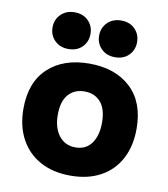

<svg xmlns="http://www.w3.org/2000/svg" viewBox="-84 -817 785 897"><g transform="rotate(10 308.5 -368.5)"><path d="M310 9Q227 9 166.5 -24Q106 -57 73 -118Q40 -179 40 -262Q40 -387 112.5 -454.5Q185 -522 308 -522Q431 -522 504 -454Q577 -386 577 -260Q577 -178 545 -117.5Q513 -57 453 -24Q393 9 310 9ZM310 -125Q360 -125 386.5 -162Q413 -199 413 -260Q413 -325 384.5 -357.5Q356 -390 308 -390Q260 -390 231.5 -357.5Q203 -325 203 -261Q203 -199 232 -162Q261 -125 310 -125ZM419 -572Q379 -572 354 -597Q329 -622 329 -659Q329 -696 354 -721Q379 -746 419 -746Q460 -746 484.5 -721Q509 -696 509 -659Q509 -622 484.5 -597Q460 -572 419 -572ZM198 -572Q158 -572 133 -597Q108 -622 108 -659Q108 -696 133 -721Q158 -746 198 -746Q239 -746 263.5 -721Q288 -696 288 -659Q288 -622 263.5 -597Q239 -572 198 -572Z"/></g></svg>

Font: Braah One
Style: Regular
Weight: 400
Designer: Ashish Kumar
Foundry: Ashish Kumar
Version: Version 1.001; ttfautohint (v1.8.4.7-5d5b);gftools[0.9.29]